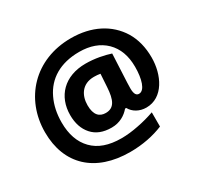

<svg xmlns="http://www.w3.org/2000/svg" viewBox="-167 -916 1230 1194"><g transform="rotate(-30 448.5 -319.0)"><path d="M852.1 -362.8C852.1 -436.5 835.9 -499.5 804.2 -552.7C739.7 -658.2 624 -717.8 476.1 -717.8C215.3 -717.8 44.9 -530.8 44.9 -291C44.9 -59.1 193.8 80.1 443.8 80.1C533.7 80.1 615.2 63 682.1 35.2V-66.9C644.5 -53.7 604.5 -42.5 561 -34.2C517.6 -25.4 477.1 -21 439 -21C349.1 -21 281.2 -44.9 234.9 -92.8C188.5 -140.1 165 -206.5 165 -292C165 -355 176.8 -411.1 200.7 -460.4C247.6 -559.1 340.8 -618.2 478 -618.2C556.6 -618.2 619.1 -595.7 665 -550.8C710.9 -505.4 733.9 -443.4 733.9 -363.8C733.9 -277.8 712.9 -206.1 671.9 -206.1C654.8 -206.1 641.1 -217.8 641.1 -262.2C641.1 -275.4 641.6 -288.6 642.1 -301.8L651.9 -506.8C631.8 -513.7 606 -520 573.2 -526.4C540.5 -532.2 507.8 -535.2 476.1 -535.2C323.2 -535.2 233.9 -439 233.9 -305.2C233.9 -246.1 250 -198.7 281.7 -163.1C313.5 -127 359.4 -108.9 419.9 -108.9C478.5 -108.9 522 -136.7 549.8 -169.9H558.1C578.1 -132.8 619.6 -108.9 668.9 -108.9C790 -108.9 852.1 -239.3 852.1 -362.8ZM357.9 -304.2C357.9 -373 393.1 -438 481 -438C498.5 -438 511.7 -436.5 525.9 -434.1L520 -340.8C514.6 -252.9 494.1 -206.1 433.1 -206.1C387.7 -206.1 357.9 -234.4 357.9 -304.2Z"/></g></svg>

Font: Noto Reveo Sans
Style: Regular
Weight: 800
Designer: Monotype Design Team
Foundry: Monotype Imaging Inc.
Version: Version 2.007